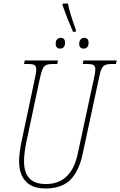

<svg xmlns="http://www.w3.org/2000/svg" viewBox="-20 -1056 680 1086"><path d="M88 -143Q88 -187 101 -252L176 -606Q185 -645 185 -663Q185 -682 175 -688Q165 -694 139 -694H116L120 -714H308L304 -694H279Q253 -694 240.5 -688Q228 -682 220.5 -664.5Q213 -647 204 -606L129 -252Q116 -189 116 -143Q116 -15 239 -15Q382 -15 419 -183L510 -606Q519 -645 519 -663Q519 -682 509 -688Q499 -694 473 -694H448L452 -714H640L636 -694H613Q587 -694 574 -688Q561 -682 553.5 -664.5Q546 -647 538 -606L447 -183Q427 -89 378.5 -39.5Q330 10 237 10Q162 10 125 -30.5Q88 -71 88 -143ZM333 -1028 336 -1036H364Q373 -987 410 -884L407 -876H393Q361 -949 333 -1028ZM295 -809Q295 -824 302.5 -833Q310 -842 323 -842Q348 -842 348 -814Q348 -797 340 -789Q332 -781 321 -781Q295 -781 295 -809ZM428 -809Q428 -823 435.5 -832.5Q443 -842 456 -842Q481 -842 481 -814Q481 -797 473 -789Q465 -781 454 -781Q428 -781 428 -809Z"/></svg>

Font: Noto Serif CondThin
Style: Italic
Weight: 250
Width: 3
Italic angle: -12°
Designer: Monotype Design Team
Foundry: Monotype Imaging Inc.
Version: Version 1.001